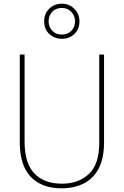

<svg xmlns="http://www.w3.org/2000/svg" viewBox="-20 -1009 669 1039"><path d="M543 -239Q543 -151 513.5 -96Q484 -41 432 -15.5Q380 10 314 10Q205 10 146 -52.5Q87 -115 87 -240V-714H113V-243Q113 -126 166 -70.5Q219 -15 315 -15Q405 -15 461 -67.5Q517 -120 517 -236V-714H543ZM315 -799Q276 -799 247.5 -824.5Q219 -850 219 -894Q219 -936 247 -962.5Q275 -989 315 -989Q354 -989 382 -961.5Q410 -934 410 -894Q410 -851 382.5 -825Q355 -799 315 -799ZM315 -822Q347 -822 366.5 -842.5Q386 -863 386 -894Q386 -924 365.5 -945Q345 -966 315 -966Q282 -966 262.5 -945Q243 -924 243 -894Q243 -864 262.5 -843Q282 -822 315 -822Z"/></svg>

Font: Noto Sans Myanmar UI SemiCondensed Thin
Style: Regular
Weight: 100
Width: 4
Designer: Monotype Design Team
Foundry: Monotype Imaging Inc.
Version: Version 2.103; ttfautohint (v1.8.4.7-5d5b)